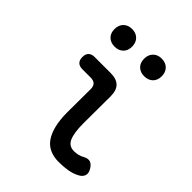

<svg xmlns="http://www.w3.org/2000/svg" viewBox="-220 -906 1040 1040"><g transform="rotate(45 300.0 -385.5)"><path d="M356 -234Q356 -161 371.5 -125.5Q387 -90 426 -90Q442 -90 457.5 -93.5Q473 -97 488 -106Q511 -118 527.5 -111.5Q544 -105 556 -84Q569 -62 563.5 -44.5Q558 -27 538 -16Q511 -1 479 4.5Q447 10 409 10Q371 10 341.5 -3Q312 -16 292.5 -43.5Q273 -71 262.5 -113.5Q252 -156 252 -215L253 -392Q253 -414 242 -425Q231 -436 209 -436H145Q122 -436 110 -448Q98 -460 98 -483Q98 -506 110 -518Q122 -530 145 -530H268Q313 -530 335 -508Q357 -486 357 -441ZM408 -646Q378 -646 359.5 -664Q341 -682 341 -713Q341 -744 359.5 -762.5Q378 -781 408 -781Q439 -781 457.5 -762.5Q476 -744 476 -713Q476 -682 457.5 -664Q439 -646 408 -646ZM182 -646Q151 -646 132.5 -664Q114 -682 114 -713Q114 -744 132.5 -762.5Q151 -781 182 -781Q212 -781 230.5 -762.5Q249 -744 249 -713Q249 -682 230.5 -664Q212 -646 182 -646Z"/></g></svg>

Font: Maple Mono Medium
Style: Regular
Weight: 500
Monospace: yes
Designer: subframe7536
Version: Version 7.000